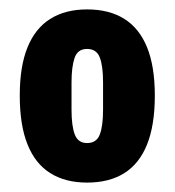

<svg xmlns="http://www.w3.org/2000/svg" viewBox="-20 -718 371 408"><path d="M165 -330Q119 -330 87 -350Q55 -370 38.5 -411Q22 -452 22 -515Q22 -577 38.5 -617.5Q55 -658 87 -678Q119 -698 165 -698Q212 -698 244 -678Q276 -658 292.5 -617.5Q309 -577 309 -515Q309 -452 292.5 -411Q276 -370 244 -350Q212 -330 165 -330ZM165 -414Q185 -414 192 -432Q199 -450 199 -485V-543Q199 -578 192 -596Q185 -614 165 -614Q145 -614 138.5 -595Q132 -576 132 -543V-485Q132 -450 139 -432Q146 -414 165 -414Z"/></svg>

Font: Archivo Condensed Black
Style: Regular
Weight: 900
Width: 3
Designer: Hector Gatti
Foundry: Omnibus-Type
Version: Version 2.001